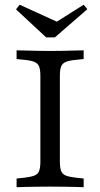

<svg xmlns="http://www.w3.org/2000/svg" viewBox="-20 -781 418 801"><path d="M180.6 -2.4Q157.3 -2.4 132.7 -2Q108.1 -1.6 86.3 -1.2Q64.5 -0.8 49.2 0V-36.3L80.6 -39.5Q108.1 -42.7 123 -48.4Q137.9 -54 143.1 -67.7Q148.4 -81.5 148.4 -105.6V-465.3Q148.4 -490.3 143.1 -503.6Q137.9 -516.9 123 -523Q108.1 -529 80.6 -531.5L49.2 -534.7V-571Q64.5 -571 86.3 -570.2Q108.1 -569.4 132.7 -569Q157.3 -568.5 180.6 -568.5H189.5H197.6Q221.8 -568.5 246.4 -569Q271 -569.4 292.3 -570.2Q313.7 -571 329 -571V-534.7L298.4 -531.5Q270.2 -529 255.2 -523Q240.3 -516.9 235.1 -503.6Q229.8 -490.3 229.8 -465.3V-105.6Q229.8 -81.5 235.1 -67.7Q240.3 -54 255.2 -48.4Q270.2 -42.7 298.4 -39.5L329 -36.3V0Q313.7 -0.8 292.3 -1.2Q271 -1.6 246.4 -2Q221.8 -2.4 197.6 -2.4H189.5ZM329 -761.3 344.4 -742.7 208.9 -625H172.6L46.8 -741.9L62.1 -761.3L247.6 -676.6L188.7 -672.6Z"/></svg>

Font: Playfair 9pt
Style: Regular
Weight: 400
Designer: Claus Eggers Sørensen
Foundry: Claus Eggers Sørensen
Version: Version 2.203